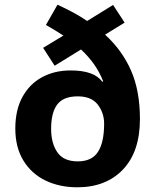

<svg xmlns="http://www.w3.org/2000/svg" viewBox="-20 -785 659 815"><path d="M224 -765Q259 -749 290.5 -732Q322 -715 350 -696L460 -764L509 -689L426 -638Q499 -571 536.5 -485Q574 -399 574 -280Q574 -141 502 -65.5Q430 10 308 10Q232 10 172.5 -19Q113 -48 79 -104Q45 -160 45 -239Q45 -318 75 -373Q105 -428 158 -457Q211 -486 280 -486Q330 -486 363.5 -474Q397 -462 414 -438L418 -440Q402 -480 379 -512.5Q356 -545 324 -575L212 -506L163 -582L249 -634Q232 -645 213.5 -656.5Q195 -668 175 -679ZM310 -376Q249 -376 223 -341.5Q197 -307 197 -238Q197 -177 223.5 -138.5Q250 -100 310 -100Q370 -100 396 -140.5Q422 -181 422 -260Q422 -306 395 -341Q368 -376 310 -376Z"/></svg>

Font: Noto Sans New Tai Lue
Style: Regular
Weight: 400
Designer: Monotype Design Team
Foundry: Monotype Imaging Inc.
Version: Version 2.003